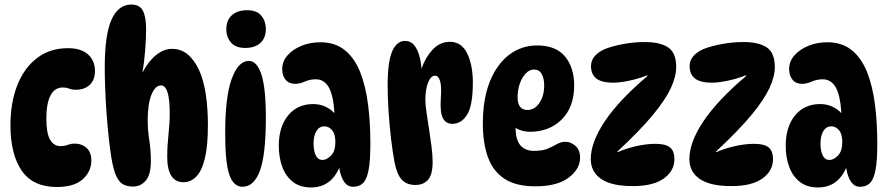

<svg xmlns="http://www.w3.org/2000/svg" viewBox="-20 -812 3919 845"><path d="M230 11Q125 11 75.5 -61Q26 -133 26 -261Q26 -360 56 -436.5Q86 -513 143 -556.5Q200 -600 279 -600Q337 -600 367.5 -572.5Q398 -545 398 -499Q398 -461 375.5 -439Q353 -417 313 -417Q297 -417 284.5 -422Q272 -427 257 -427Q220 -427 202 -391.5Q184 -356 184 -290Q184 -225 200.5 -197Q217 -169 246 -169Q264 -169 278.5 -174.5Q293 -180 308 -180Q340 -180 361 -161Q382 -142 382 -106Q382 -57 344 -23Q306 11 230 11Z M558 -792Q595 -792 609 -764.5Q623 -737 623 -683Q623 -644 619 -592Q615 -540 607 -492Q631 -540 665.5 -568.5Q700 -597 737 -597Q776 -597 805 -573.5Q834 -550 856 -504Q877 -457 886 -395Q895 -333 895 -262Q895 -169 881.5 -114Q868 -59 843.5 -34.5Q819 -10 788 -10Q716 -10 716 -122Q716 -170 721.5 -220.5Q727 -271 727 -313Q727 -436 689 -436Q663 -436 646.5 -395Q630 -354 630 -282Q630 -241 637 -195.5Q644 -150 644 -104Q644 -43 621.5 -17Q599 9 566 9Q541 9 523 0Q505 -9 492 -36.5Q479 -64 470 -119Q464 -156 458.5 -206.5Q453 -257 449 -312.5Q445 -368 443 -420.5Q441 -473 441 -515Q441 -660 471 -726Q501 -792 558 -792Z M1067 -767Q1111 -767 1130.5 -742.5Q1150 -718 1150 -685Q1150 -645 1126 -623Q1102 -601 1059 -601Q1017 -601 996.5 -625Q976 -649 976 -682Q976 -724 1001 -745.5Q1026 -767 1067 -767ZM1075 -544Q1111 -544 1130.5 -484Q1150 -424 1150 -293Q1150 -132 1124 -61Q1098 10 1047 10Q1008 10 989.5 -42.5Q971 -95 971 -226Q971 -387 1000 -465.5Q1029 -544 1075 -544Z M1534 10Q1487 10 1473 -73Q1435 13 1349 13Q1300 13 1268.5 -12Q1237 -37 1222 -78.5Q1207 -120 1207 -170Q1207 -254 1248 -304Q1289 -354 1358 -354Q1387 -354 1410.5 -343.5Q1434 -333 1452 -314Q1447 -394 1426.5 -428.5Q1406 -463 1370 -463Q1344 -463 1321.5 -453Q1299 -443 1279 -443Q1252 -443 1237 -461Q1222 -479 1222 -508Q1222 -542 1245.5 -568.5Q1269 -595 1307 -610.5Q1345 -626 1391 -626Q1453 -626 1496 -592.5Q1539 -559 1565 -495Q1590 -431 1600 -350.5Q1610 -270 1610 -179Q1610 -104 1602 -63Q1594 -22 1577.5 -6Q1561 10 1534 10ZM1399 -108Q1418 -108 1437 -127.5Q1456 -147 1456 -187Q1456 -222 1441.5 -239Q1427 -256 1408 -256Q1385 -256 1372.5 -235Q1360 -214 1360 -181Q1360 -147 1370 -127.5Q1380 -108 1399 -108Z M1686 -436Q1686 -540 1706 -586Q1726 -632 1763 -632Q1787 -632 1802 -614Q1817 -596 1825 -568Q1833 -540 1835 -510Q1852 -559 1884 -593.5Q1916 -628 1960 -628Q2011 -628 2036 -577Q2061 -526 2061 -449Q2061 -348 2036 -307.5Q2011 -267 1970 -267Q1942 -267 1929 -292.5Q1916 -318 1920 -378Q1924 -434 1916.5 -456.5Q1909 -479 1895 -479Q1876 -479 1864 -448.5Q1852 -418 1852 -373Q1852 -351 1857 -317.5Q1862 -284 1868 -245.5Q1874 -207 1879 -168.5Q1884 -130 1884 -99Q1884 -44 1864 -21Q1844 2 1808 2Q1769 2 1747.5 -22Q1726 -46 1716 -100Q1708 -142 1701 -201.5Q1694 -261 1690 -323.5Q1686 -386 1686 -436Z M2336 8Q2251 8 2200.5 -25Q2150 -58 2127.5 -120Q2105 -182 2105 -268Q2105 -377 2136 -453.5Q2167 -530 2221 -571Q2275 -612 2344 -612Q2427 -612 2467 -563Q2507 -514 2507 -436Q2507 -341 2452.5 -286.5Q2398 -232 2312 -232Q2278 -232 2249 -249Q2250 -195 2271 -171.5Q2292 -148 2330 -148Q2368 -148 2391 -158Q2414 -168 2431.5 -178Q2449 -188 2469 -188Q2492 -188 2512.5 -170Q2533 -152 2533 -118Q2533 -68 2482.5 -30Q2432 8 2336 8ZM2301 -328Q2333 -328 2354 -359Q2375 -390 2375 -436Q2375 -467 2364 -486.5Q2353 -506 2330 -506Q2310 -506 2293.5 -488.5Q2277 -471 2267.5 -443.5Q2258 -416 2258 -384Q2258 -328 2301 -328Z M2580 -112Q2580 -186 2642 -278.5Q2704 -371 2829 -477V-481Q2805 -471 2777 -463.5Q2749 -456 2723 -452Q2697 -448 2680 -448Q2628 -448 2604.5 -466.5Q2581 -485 2581 -521Q2581 -546 2597.5 -565Q2614 -584 2642 -596Q2674 -609 2722 -618Q2770 -627 2817 -627Q2886 -627 2921 -603Q2956 -579 2956 -517Q2956 -475 2932 -423.5Q2908 -372 2852 -304.5Q2796 -237 2698 -146V-142Q2730 -157 2776.5 -168Q2823 -179 2865 -179Q2909 -179 2928.5 -163.5Q2948 -148 2948 -111Q2948 -60 2901.5 -26.5Q2855 7 2765 7Q2671 7 2625.5 -24.5Q2580 -56 2580 -112Z M3014 -112Q3014 -186 3076 -278.5Q3138 -371 3263 -477V-481Q3239 -471 3211 -463.5Q3183 -456 3157 -452Q3131 -448 3114 -448Q3062 -448 3038.5 -466.5Q3015 -485 3015 -521Q3015 -546 3031.5 -565Q3048 -584 3076 -596Q3108 -609 3156 -618Q3204 -627 3251 -627Q3320 -627 3355 -603Q3390 -579 3390 -517Q3390 -475 3366 -423.5Q3342 -372 3286 -304.5Q3230 -237 3132 -146V-142Q3164 -157 3210.5 -168Q3257 -179 3299 -179Q3343 -179 3362.5 -163.5Q3382 -148 3382 -111Q3382 -60 3335.5 -26.5Q3289 7 3199 7Q3105 7 3059.5 -24.5Q3014 -56 3014 -112Z M3765 10Q3718 10 3704 -73Q3666 13 3580 13Q3531 13 3499.5 -12Q3468 -37 3453 -78.5Q3438 -120 3438 -170Q3438 -254 3479 -304Q3520 -354 3589 -354Q3618 -354 3641.5 -343.5Q3665 -333 3683 -314Q3678 -394 3657.5 -428.5Q3637 -463 3601 -463Q3575 -463 3552.5 -453Q3530 -443 3510 -443Q3483 -443 3468 -461Q3453 -479 3453 -508Q3453 -542 3476.5 -568.5Q3500 -595 3538 -610.5Q3576 -626 3622 -626Q3684 -626 3727 -592.5Q3770 -559 3796 -495Q3821 -431 3831 -350.5Q3841 -270 3841 -179Q3841 -104 3833 -63Q3825 -22 3808.5 -6Q3792 10 3765 10ZM3630 -108Q3649 -108 3668 -127.5Q3687 -147 3687 -187Q3687 -222 3672.5 -239Q3658 -256 3639 -256Q3616 -256 3603.5 -235Q3591 -214 3591 -181Q3591 -147 3601 -127.5Q3611 -108 3630 -108Z"/></svg>

Font: DynaPuff Condensed Medium
Style: Regular
Weight: 500
Width: 3
Designer: Toshi Omagari, Jennifer Daniel
Foundry: Google Fonts
Version: Version 2.000; ttfautohint (v1.8.4.7-5d5b)